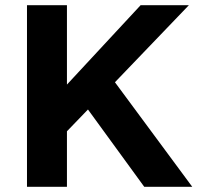

<svg xmlns="http://www.w3.org/2000/svg" viewBox="-20 -720 770 740"><path d="M84 -700V0H238V-214L319 -298L536 0H721L423 -403L708 -700H522L238 -394V-700Z"/></svg>

Font: Mission
Style: Bold
Weight: 700
Version: Version 1.000;FEAKit 1.0